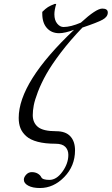

<svg xmlns="http://www.w3.org/2000/svg" viewBox="-20 -718 563 967"><path d="M357.9 39.1Q357.9 117.7 304 173.3Q250 229 181.2 229Q144 229 122.1 217Q100.1 205.1 100.1 187Q100.1 174.3 111.8 161.6Q123.5 148.9 140.1 148.9Q157.2 148.9 169.9 156.2Q182.6 163.6 188 174.8Q194.3 188 229 188Q264.6 188 294.4 146.7Q324.2 105.5 324.2 62Q324.2 37.1 308.8 21.5Q293.5 5.9 259.8 5.9Q207 5.9 169.9 -3.9Q132.8 -13.7 112.3 -32Q91.8 -50.3 83 -72.5Q74.2 -94.7 74.2 -124Q74.2 -304.2 353 -567.9Q306.6 -550.8 277.8 -550.8Q239.3 -550.8 216.1 -576.9Q192.9 -603 192.9 -648.9V-658.2Q209.5 -674.8 221.7 -682.4Q233.9 -689.9 254.9 -698.2H263.2Q253.9 -667.5 253.9 -646Q253.9 -616.2 268.1 -599.1Q282.2 -582 299.8 -582Q335.9 -582 387.2 -604Q464.4 -674.8 495.1 -674.8Q522.9 -674.8 522.9 -654.8Q522.9 -633.3 496.8 -618.9Q470.7 -604.5 395 -579.1Q333.5 -515.1 286.6 -453.4Q239.7 -391.6 213.6 -345.2Q187.5 -298.8 171.1 -256.1Q154.8 -213.4 149.9 -186.8Q145 -160.2 145 -138.2Q145 -100.1 171.1 -78.6Q197.3 -57.1 263.2 -57.1Q310.5 -57.1 334.2 -31.5Q357.9 -5.9 357.9 39.1Z"/></svg>

Font: Linux Libertine G
Style: Italic
Weight: 400
Italic angle: -12°
Designer: Philipp H. Poll
Foundry: Philipp H. Poll
Version: Version 5.1.3